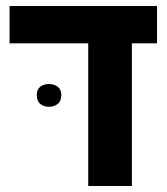

<svg xmlns="http://www.w3.org/2000/svg" viewBox="-20 -622 560 642"><path d="M275 0V-477H12V-602H505V-477H421V0ZM103 -304Q103 -323 114.5 -332Q126 -341 144 -341Q161 -341 173 -332Q185 -323 185 -304Q185 -284 173 -274.5Q161 -265 144 -265Q126 -265 114.5 -274.5Q103 -284 103 -304Z"/></svg>

Font: Noto Sans Hebrew SemiCondensed
Style: Bold
Weight: 700
Width: 4
Designer: Monotype Design Team
Foundry: Monotype Imaging Inc.
Version: Version 2.004; ttfautohint (v1.8.4.7-5d5b)